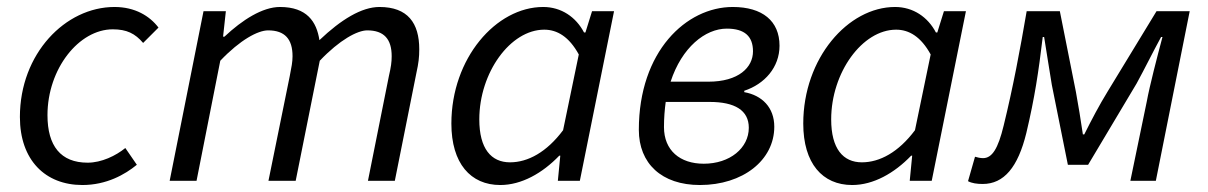

<svg xmlns="http://www.w3.org/2000/svg" viewBox="-20 -518 3461 550"><path d="M216 12C285 12 338 -18 372 -46L339 -94C312 -72 271 -52 231 -52C154 -52 116 -100 116 -188C116 -321 206 -434 303 -434C343 -434 367 -422 390 -395L434 -439C409 -472 367 -498 308 -498C167 -498 37 -364 37 -183C37 -59 110 12 216 12Z M466 0H543L611 -344C668 -404 719 -431 748 -431C796 -431 818 -406 818 -357C818 -340 815 -326 810 -300L749 0H827L896 -344C953 -404 1004 -431 1032 -431C1080 -431 1102 -406 1102 -357C1102 -340 1100 -326 1094 -300L1034 0H1111L1173 -310C1179 -337 1181 -354 1181 -377C1181 -452 1148 -498 1067 -498C1016 -498 957 -462 895 -403C887 -456 859 -498 782 -498C732 -498 674 -461 623 -413H619L627 -486H563Z M1413 12C1474 12 1534 -22 1582 -72H1585L1578 0H1641L1739 -486H1676L1657 -425H1653C1630 -469 1588 -498 1536 -498C1401 -498 1273 -351 1273 -164C1273 -50 1328 12 1413 12ZM1441 -53C1387 -53 1353 -92 1353 -176C1353 -310 1442 -433 1539 -433C1576 -433 1610 -413 1638 -362L1593 -145C1546 -82 1492 -53 1441 -53Z M1985 12C2108 12 2198 -59 2198 -155C2198 -210 2163 -245 2112 -254V-258C2170 -277 2213 -325 2213 -387C2213 -458 2164 -498 2079 -498C1946 -498 1810 -371 1810 -146C1810 -50 1875 12 1985 12ZM1996 -49C1928 -49 1882 -87 1882 -154C1882 -180 1884 -204 1887 -226H2013C2085 -226 2125 -202 2125 -152C2125 -94 2071 -49 1996 -49ZM2062 -436C2113 -436 2137 -414 2137 -371C2137 -325 2096 -284 2009 -284H1901C1933 -382 2000 -436 2062 -436Z M2421 12C2482 12 2542 -22 2590 -72H2593L2586 0H2649L2747 -486H2684L2665 -425H2661C2638 -469 2596 -498 2544 -498C2409 -498 2281 -351 2281 -164C2281 -50 2336 12 2421 12ZM2449 -53C2395 -53 2361 -92 2361 -176C2361 -310 2450 -433 2547 -433C2584 -433 2618 -413 2646 -362L2601 -145C2554 -82 2500 -53 2449 -53Z M2795 9C2856 9 2896 -39 2920 -137C2944 -238 2955 -312 2967 -412H2971C2979 -365 2985 -321 2993 -275L3039 -46H3097L3236 -279C3259 -321 3282 -368 3306 -412H3310C3295 -356 3273 -271 3265 -227L3218 0H3291L3388 -486H3293L3153 -256C3129 -217 3107 -175 3086 -133H3082C3076 -174 3069 -217 3062 -255L3016 -486H2921C2902 -375 2882 -268 2855 -158C2839 -92 2822 -65 2796 -65C2788 -65 2780 -67 2773 -69L2753 1C2764 7 2779 9 2795 9Z"/></svg>

Font: Source Sans Pro
Style: Italic
Weight: 400
Italic angle: -11°
Designer: Paul D. Hunt
Foundry: Adobe Systems Incorporated
Version: Version 3.006;hotconv 1.0.111;makeotfexe 2.5.65597